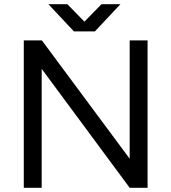

<svg xmlns="http://www.w3.org/2000/svg" viewBox="-20 -892 814 912"><path d="M93 0V-700H179L596 -138V-700H681V0H596L178 -565V0ZM337 -743V-744L462 -872H552L431 -743ZM331 -743 210 -872H300L425 -744V-743Z"/></svg>

Font: Figtree
Style: Regular
Weight: 400
Designer: Erik Kennedy
Foundry: Erik Kennedy
Version: Version 2.002